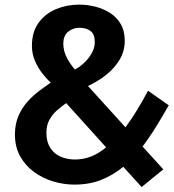

<svg xmlns="http://www.w3.org/2000/svg" viewBox="-20 -771 732 810"><path d="M577.6 18.1 500 -67.4Q459 -33.2 408.4 -12.7Q357.9 7.8 293.5 7.8Q249.5 7.8 205.1 -5.4Q160.6 -18.6 124 -45.2Q87.4 -71.8 65.2 -111.3Q43 -150.9 43 -203.1Q43 -248 58.1 -282.5Q73.2 -316.9 96.7 -342.8Q120.1 -368.7 146.2 -388.2Q172.4 -407.7 194.3 -422.4Q177.2 -437.5 158.7 -461.2Q140.1 -484.9 127.4 -514.6Q114.7 -544.4 114.7 -577.6Q114.7 -636.7 143.1 -675.3Q171.4 -713.9 216.8 -732.7Q262.2 -751.5 314.5 -751.5Q347.2 -751.5 381.1 -743.2Q415 -734.9 443.6 -716.8Q472.2 -698.7 489.3 -669.7Q506.3 -640.6 506.3 -599.1Q506.3 -555.7 484.9 -519.5Q463.4 -483.4 428 -455.3Q392.6 -427.2 351.1 -408.2L509.3 -233.9Q534.7 -268.1 558.3 -306.9Q582 -345.7 604.5 -388.2L691.9 -326.7Q679.2 -304.7 661.6 -274.7Q644 -244.6 623.5 -212.9Q603 -181.2 581.5 -152.8L668.9 -56.6ZM296.4 -98.1Q331.1 -98.1 363.5 -110.6Q396 -123 427.7 -149.4L259.3 -335.9Q240.2 -322.8 220.7 -305.7Q201.2 -288.6 188.5 -265.6Q175.8 -242.7 175.8 -210.9Q175.8 -172.9 191.7 -147.7Q207.5 -122.6 235.1 -110.4Q262.7 -98.1 296.4 -98.1ZM295.9 -477.5Q316.4 -488.3 335.7 -506.6Q355 -524.9 367.4 -547.4Q379.9 -569.8 379.9 -593.8Q379.9 -626.5 362.1 -640.1Q344.2 -653.8 314.9 -653.8Q288.6 -653.8 267.8 -637.5Q247.1 -621.1 247.1 -586.4Q247.1 -570.3 251.5 -554Q255.9 -537.6 266.4 -519Q276.9 -500.5 295.9 -477.5Z"/></svg>

Font: Comme
Style: Bold
Weight: 700
Version: Version 1.000;gftools[0.9.27]